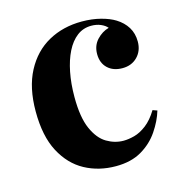

<svg xmlns="http://www.w3.org/2000/svg" viewBox="-87 -610 669 704"><g transform="rotate(-15 248.0 -258.5)"><path d="M284 -531Q323 -531 355.5 -522.5Q388 -514 409 -501Q435 -485 449.5 -461.5Q464 -438 464 -407Q464 -372 442 -349.5Q420 -327 385 -327Q350 -327 329 -347Q308 -367 308 -401Q308 -433 328 -454.5Q348 -476 374 -483Q366 -493 350 -500Q334 -507 314 -507Q283 -507 259.5 -489Q236 -471 220 -439Q204 -407 195.5 -364Q187 -321 187 -270Q187 -193 206.5 -149Q226 -105 256.5 -87Q287 -69 320 -69Q339 -69 361.5 -75Q384 -81 407.5 -99Q431 -117 451 -150L468 -144Q457 -107 432 -70Q407 -33 367 -9.5Q327 14 269 14Q204 14 151.5 -14.5Q99 -43 67.5 -102.5Q36 -162 36 -256Q36 -346 68.5 -407.5Q101 -469 157 -500Q213 -531 284 -531Z"/></g></svg>

Font: Playfair Display
Style: Bold
Weight: 700
Designer: Claus Eggers Sørensen
Foundry: Claus Eggers Sørensen
Version: Version 1.203